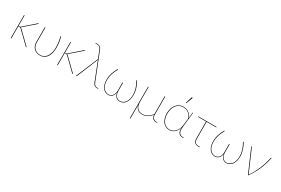

<svg xmlns="http://www.w3.org/2000/svg" viewBox="107 -2039 5172 3532"><g transform="rotate(30 2693.0 -273.0)"><path d="M104 -490V-268H127Q131.5 -268 137.5 -269Q143.5 -270 151 -277L384 -482Q388 -486 392 -488Q396 -490 402 -490H411L163 -273Q156.5 -267 150.5 -264.5Q157.5 -262.5 162.5 -259.2Q167.5 -256 172 -252L431 0H422Q418 0 415 -1Q412 -2 408 -6L162 -245Q153 -253 146 -256Q139 -259 124 -259H104V0H92V-490Z M880 -490Q886.5 -459.5 892.2 -433Q898 -406.5 901.8 -380.5Q905.5 -354.5 907.8 -327Q910 -299.5 910 -267.5Q910 -195.5 894.5 -143.5Q879 -91.5 852.2 -57.8Q825.5 -24 790.2 -8Q755 8 716 8Q675 8 641.8 -4.5Q608.5 -17 584.8 -40.5Q561 -64 548 -98.2Q535 -132.5 535 -176V-490H547V-176Q547 -135 559 -102.8Q571 -70.5 593.2 -48Q615.5 -25.5 646.5 -13.8Q677.5 -2 716 -2Q749.5 -2 782 -16.5Q814.5 -31 840.2 -62.8Q866 -94.5 882 -145Q898 -195.5 898 -267.5Q898 -319.5 889.8 -375.5Q881.5 -431.5 868.5 -483Q867.5 -486.5 869 -488.2Q870.5 -490 873 -490Z M1090 -490V-268H1113Q1117.5 -268 1123.5 -269Q1129.5 -270 1137 -277L1370 -482Q1374 -486 1378 -488Q1382 -490 1388 -490H1397L1149 -273Q1142.5 -267 1136.5 -264.5Q1143.5 -262.5 1148.5 -259.2Q1153.5 -256 1158 -252L1417 0H1408Q1404 0 1401 -1Q1398 -2 1394 -6L1148 -245Q1139 -253 1132 -256Q1125 -259 1110 -259H1090V0H1078V-490Z M1952.5 -6.5V-1.5Q1952.5 0.5 1949 2Q1945.5 3.5 1931 3.5Q1915.5 3.5 1901.5 0.8Q1887.5 -2 1875.2 -9.8Q1863 -17.5 1852.2 -31.8Q1841.5 -46 1832.5 -69.5L1687.5 -439Q1685.5 -444 1683.8 -448.8Q1682 -453.5 1681 -458.5Q1678 -449 1674.5 -441L1495.5 -7Q1494.5 -4.5 1492 -2.2Q1489.5 0 1485.5 0H1478.5L1674.5 -469.5L1607.5 -638.5Q1601.5 -653 1594.5 -664Q1587.5 -675 1577 -682.2Q1566.5 -689.5 1552 -693.2Q1537.5 -697 1517.5 -697H1488V-702Q1488 -704 1491.8 -705.5Q1495.5 -707 1512 -707Q1557.5 -707 1581.2 -692Q1605 -677 1617.5 -645.5L1843.5 -75.5Q1859 -37 1877.5 -21.8Q1896 -6.5 1923 -6.5Z M2493.5 -490Q2509.5 -460 2524 -430Q2538.5 -400 2549.2 -367.8Q2560 -335.5 2566.5 -299.8Q2573 -264 2573 -223Q2573 -161 2558.2 -117.2Q2543.5 -73.5 2520.2 -45.8Q2497 -18 2467.5 -5Q2438 8 2409 8Q2390.5 8 2370.8 2Q2351 -4 2334 -18.2Q2317 -32.5 2304.2 -56.5Q2291.5 -80.5 2286.5 -116Q2281.5 -80.5 2268.8 -56.5Q2256 -32.5 2239 -18.2Q2222 -4 2202.2 2Q2182.5 8 2164 8Q2134.5 8 2105.2 -5Q2076 -18 2052.8 -45.8Q2029.5 -73.5 2014.8 -117.2Q2000 -161 2000 -223Q2000 -264 2006.2 -299.8Q2012.5 -335.5 2023.5 -367.8Q2034.5 -400 2049 -430Q2063.5 -460 2079.5 -490H2085.5Q2088 -490 2089.8 -488Q2091.5 -486 2090 -483Q2051 -414.5 2031 -351.5Q2011 -288.5 2011 -223Q2011 -180 2018.2 -147Q2025.5 -114 2037.8 -89.2Q2050 -64.5 2065.8 -48Q2081.5 -31.5 2098.5 -21.2Q2115.5 -11 2132.2 -6.5Q2149 -2 2163.5 -2Q2190.5 -2 2212 -12.8Q2233.5 -23.5 2248.8 -43.2Q2264 -63 2272.2 -91.5Q2280.5 -120 2280.5 -155.5V-323H2292.5V-155.5Q2292.5 -120 2300.8 -91.5Q2309 -63 2324.2 -43.2Q2339.5 -23.5 2361 -12.8Q2382.5 -2 2409.5 -2Q2423.5 -2 2440.5 -6.5Q2457.5 -11 2474.5 -21.2Q2491.5 -31.5 2507.2 -48Q2523 -64.5 2535.2 -89.2Q2547.5 -114 2554.8 -147Q2562 -180 2562 -223Q2562 -288.5 2542 -351.5Q2522 -414.5 2483 -483Q2481.5 -486 2483.2 -488Q2485 -490 2487.5 -490Z M3207 -6V-1Q3207 4 3185 4Q3164.5 4 3145.5 -2Q3126.5 -8 3112.2 -20.8Q3098 -33.5 3089.2 -53.5Q3080.5 -73.5 3080.5 -102Q3046 -51 2996.2 -21.5Q2946.5 8 2888.5 8Q2823.5 8 2786.5 -22.8Q2749.5 -53.5 2737 -110Q2737.5 -97.5 2737.8 -83.8Q2738 -70 2738.2 -56.2Q2738.5 -42.5 2738.5 -29.2Q2738.5 -16 2738.5 -5V180H2732.5Q2729.5 180 2728 178.2Q2726.5 176.5 2726.5 174V-490H2738.5V-176Q2738.5 -135 2747.5 -102.8Q2756.5 -70.5 2775.2 -48Q2794 -25.5 2822 -13.8Q2850 -2 2888.5 -2Q2946 -2 2994.5 -31.8Q3043 -61.5 3079.5 -115.5V-490H3091.5V-103.5Q3091.5 -78 3099 -59.5Q3106.5 -41 3120 -29.2Q3133.5 -17.5 3152 -11.8Q3170.5 -6 3193 -6Z M3658.5 -342.5Q3651 -370 3636.8 -396.2Q3622.5 -422.5 3601 -442.8Q3579.5 -463 3550 -475.5Q3520.5 -488 3482.5 -488Q3440 -488 3403.2 -471.5Q3366.5 -455 3339.5 -423.5Q3312.5 -392 3297 -345.8Q3281.5 -299.5 3281.5 -240Q3281.5 -182.5 3295.8 -138.5Q3310 -94.5 3334.2 -64.5Q3358.5 -34.5 3390.5 -19.2Q3422.5 -4 3458 -4Q3491 -4 3522.2 -17.2Q3553.5 -30.5 3578.8 -56.5Q3604 -82.5 3621 -120.5Q3638 -158.5 3642.5 -207.5ZM3764 -7.5V-2.5Q3764 2.5 3742 2.5Q3721 2.5 3702.2 -3.5Q3683.5 -9.5 3669 -23Q3654.5 -36.5 3646 -58Q3637.5 -79.5 3637.5 -110Q3637.5 -120 3638.5 -130Q3639.5 -140 3640.5 -151.5Q3629.5 -114.5 3611.8 -85.2Q3594 -56 3570.5 -35.8Q3547 -15.5 3518.8 -4.8Q3490.5 6 3459 6Q3420 6 3385.5 -10.2Q3351 -26.5 3325.2 -58Q3299.5 -89.5 3284.5 -135.2Q3269.5 -181 3269.5 -240Q3269.5 -302.5 3286.2 -350.5Q3303 -398.5 3332 -431.2Q3361 -464 3399.5 -481Q3438 -498 3481.5 -498Q3519.5 -498 3549.8 -486Q3580 -474 3602.5 -454.5Q3625 -435 3639.8 -410.2Q3654.5 -385.5 3661.5 -360.5L3675 -482Q3676 -486.5 3677 -488.2Q3678 -490 3682 -490H3685L3654.5 -207.5Q3652 -182 3650.2 -158Q3648.5 -134 3648.5 -119Q3648.5 -88 3656 -66.8Q3663.5 -45.5 3677 -32.5Q3690.5 -19.5 3709 -13.5Q3727.5 -7.5 3750 -7.5ZM3476 -579.5 3521.5 -725.5H3530.5Q3535 -725.5 3537.5 -721.5Q3540 -717.5 3537.5 -712L3487.5 -579.5Z M4189 -475Q4189 -472.5 4187.2 -470.8Q4185.5 -469 4182 -469H3983V-111Q3983 -61 4005.8 -34.8Q4028.5 -8.5 4077 -8.5H4106.5V-3.5Q4106.5 -2.5 4105.8 -1.8Q4105 -1 4102 -0.2Q4099 0.5 4093 1Q4087 1.5 4076.5 1.5Q4025 1.5 3998 -27Q3971 -55.5 3971 -111V-469H3800V-475Q3800 -480 3806 -480H4189Z M4758 -490Q4774 -460 4788.5 -430Q4803 -400 4813.8 -367.8Q4824.5 -335.5 4831 -299.8Q4837.5 -264 4837.5 -223Q4837.5 -161 4822.8 -117.2Q4808 -73.5 4784.8 -45.8Q4761.5 -18 4732 -5Q4702.5 8 4673.5 8Q4655 8 4635.2 2Q4615.5 -4 4598.5 -18.2Q4581.5 -32.5 4568.8 -56.5Q4556 -80.5 4551 -116Q4546 -80.5 4533.2 -56.5Q4520.5 -32.5 4503.5 -18.2Q4486.5 -4 4466.8 2Q4447 8 4428.5 8Q4399 8 4369.8 -5Q4340.5 -18 4317.2 -45.8Q4294 -73.5 4279.2 -117.2Q4264.5 -161 4264.5 -223Q4264.5 -264 4270.8 -299.8Q4277 -335.5 4288 -367.8Q4299 -400 4313.5 -430Q4328 -460 4344 -490H4350Q4352.5 -490 4354.2 -488Q4356 -486 4354.5 -483Q4315.5 -414.5 4295.5 -351.5Q4275.5 -288.5 4275.5 -223Q4275.5 -180 4282.8 -147Q4290 -114 4302.2 -89.2Q4314.5 -64.5 4330.2 -48Q4346 -31.5 4363 -21.2Q4380 -11 4396.8 -6.5Q4413.5 -2 4428 -2Q4455 -2 4476.5 -12.8Q4498 -23.5 4513.2 -43.2Q4528.5 -63 4536.8 -91.5Q4545 -120 4545 -155.5V-323H4557V-155.5Q4557 -120 4565.2 -91.5Q4573.5 -63 4588.8 -43.2Q4604 -23.5 4625.5 -12.8Q4647 -2 4674 -2Q4688 -2 4705 -6.5Q4722 -11 4739 -21.2Q4756 -31.5 4771.8 -48Q4787.5 -64.5 4799.8 -89.2Q4812 -114 4819.2 -147Q4826.5 -180 4826.5 -223Q4826.5 -288.5 4806.5 -351.5Q4786.5 -414.5 4747.5 -483Q4746 -486 4747.8 -488Q4749.5 -490 4752 -490Z M5351 -490Q5338 -434 5324.2 -386.2Q5310.5 -338.5 5295.8 -296.5Q5281 -254.5 5264.2 -216.8Q5247.5 -179 5228.2 -143.2Q5209 -107.5 5186.8 -72.2Q5164.5 -37 5138.5 0H5131.5L4918.5 -490H4925.5Q4929.5 -490 4931.5 -487.8Q4933.5 -485.5 4934.5 -483L5129.5 -34Q5132 -28.5 5133.8 -23.5Q5135.5 -18.5 5136.5 -13Q5171 -61 5200.2 -113Q5229.5 -165 5254.2 -222.8Q5279 -280.5 5299.5 -344.5Q5320 -408.5 5336 -480.5Q5337 -486 5339.5 -488Q5342 -490 5345 -490Z"/></g></svg>

Font: Lato 2
Style: Regular
Weight: 100
Designer: Lukasz Dziedzic with Adam Twardoch and Botio Nikoltchev
Foundry: tyPoland Lukasz Dziedzic
Version: Version 2.015; 2015-08-06; http://www.latofonts.com/